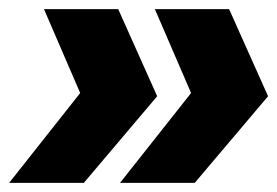

<svg xmlns="http://www.w3.org/2000/svg" viewBox="-44 -479 605 419"><path d="M-24 -80 131 -276 52 -459H214L299 -269L139 -80ZM218 -80 373 -276 294 -459H456L541 -269L381 -80Z"/></svg>

Font: Gontserrat ExtraBold
Style: Italic
Weight: 800
Italic angle: -11.3°
Designer: Julieta Ulanovsky
Foundry: Julieta Ulanovsky
Version: Version 6.001